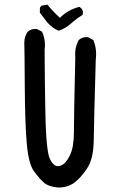

<svg xmlns="http://www.w3.org/2000/svg" viewBox="-20 -815 540 832"><path d="M306.2 -563.5Q305.7 -570.8 305.7 -581.1Q305.7 -591.3 307.6 -603.5Q311.5 -623 320.8 -641.1Q335 -654.3 354.5 -654.3Q357.9 -654.3 361.8 -653.8L384.3 -641.6Q396.5 -613.3 396.5 -581.1Q396.5 -569.3 395 -557.1Q387.2 -286.1 386.2 -207Q385.3 -126.5 356.9 -84.5Q329.1 -43 301.3 -22.9Q272.9 -2.4 232.4 -2.4H231.9Q189 -6.3 169.4 -24.4Q150.4 -41.5 127.2 -73Q104 -104.5 96.2 -190.9Q88.4 -275.9 87.4 -437.3Q86.4 -598.6 85.4 -625.5Q85.4 -627 85.4 -631.8Q85.4 -636.7 86.4 -644.5Q89.4 -661.6 99.6 -677.2Q113.3 -689.5 132.8 -689.5Q135.7 -689.5 140.1 -689L162.1 -677.7Q174.8 -650.4 174.8 -620.6Q174.8 -609.4 173.3 -598.1Q175.3 -297.9 180.2 -229Q185.1 -160.2 192.4 -136.2Q200.2 -113.3 214.4 -101.1Q221.7 -95.2 231 -95.2Q238.3 -95.2 246.1 -98.6Q266.6 -107.4 283.4 -142.8Q300.3 -178.2 300.3 -242.9Q300.3 -307.6 306.2 -563.5ZM152.8 -761.7V-780.8L158.7 -790L185.5 -794.9Q209.5 -765.1 239.7 -737.8Q274.9 -772.9 321.8 -784.7L324.2 -785.2Q329.1 -781.7 331.1 -779.8Q339.4 -771.5 339.4 -760.7Q339.4 -756.8 337.9 -750.5Q311 -733.9 287.8 -713.1Q264.6 -692.4 236.3 -682.6L233.9 -681.6L231.9 -682.6Q205.6 -694.8 185.5 -717.3Q185.1 -717.3 152.8 -759.8Z"/></svg>

Font: Bakudai
Style: Medium
Weight: 500
Version: Version 1.48